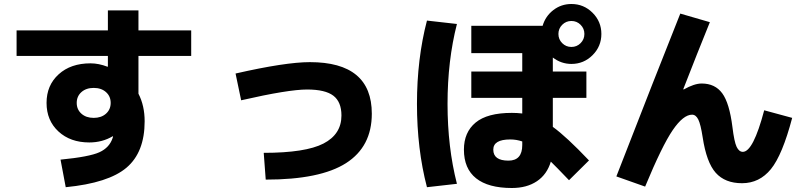

<svg xmlns="http://www.w3.org/2000/svg" viewBox="-20 -870 4040 961"><path d="M63 -718H520V-818H673V-718H937V-590H673V-401Q704 -341 704 -263Q704 -108 613.5 -31Q523 46 309 67L283 -71Q427 -85 477.5 -108Q528 -131 544 -180Q544 -181 545 -183.5Q546 -186 546 -187L544 -188Q492 -157 427 -157Q332 -157 272.5 -212Q213 -267 213 -355Q213 -443 273.5 -498Q334 -553 433 -553Q474 -553 518 -536L520 -537V-590H63ZM387.5 -409Q364 -388 364 -355Q364 -322 387.5 -301Q411 -280 449 -280Q487 -280 510.5 -301Q534 -322 534 -355Q534 -388 510.5 -409Q487 -430 449 -430Q411 -430 387.5 -409Z M1159 -502Q1409 -559 1531 -559Q1841 -559 1841 -301Q1841 -136 1712 -53.5Q1583 29 1310 29L1300 -105Q1509 -105 1599 -151.5Q1689 -198 1689 -292Q1689 -360 1648.5 -391Q1608 -422 1517 -422Q1423 -422 1187 -368Z M2886 -746Q2867 -765 2840 -765Q2813 -765 2794 -746Q2775 -727 2775 -700Q2775 -673 2794 -654Q2813 -635 2840 -635Q2867 -635 2886 -654Q2905 -673 2905 -700Q2905 -727 2886 -746ZM2117 -767 2267 -750Q2220 -566 2220 -350Q2220 -134 2267 50L2117 67Q2067 -124 2067 -350Q2067 -576 2117 -767ZM2840 -550Q2789 -550 2747 -582V-512H2915V-380H2747V-235Q2815 -186 2928 -67L2828 32Q2761 -38 2737 -61Q2718 3 2667.5 37Q2617 71 2542 71Q2424 71 2363 22.5Q2302 -26 2302 -121Q2302 -208 2360.5 -256.5Q2419 -305 2542 -305Q2568 -305 2594 -302V-380H2339V-512H2594V-604H2339V-741H2696Q2710 -789 2749.5 -819.5Q2789 -850 2840 -850Q2902 -850 2946 -806Q2990 -762 2990 -700Q2990 -638 2946 -594Q2902 -550 2840 -550ZM2594 -162Q2565 -172 2534 -172Q2449 -172 2449 -121Q2449 -66 2525 -66Q2594 -66 2594 -144Z M3533 -759Q3470 -604 3400 -424L3402 -422Q3455 -452 3492 -452Q3559 -452 3595 -403Q3631 -354 3646 -234Q3655 -160 3667 -135Q3679 -110 3698 -110Q3750 -110 3805 -318L3945 -280Q3896 -94 3838.5 -23.5Q3781 47 3694 47Q3609 47 3562.5 -5Q3516 -57 3497 -183Q3487 -248 3475 -272Q3463 -296 3444 -296Q3400 -296 3347 -218.5Q3294 -141 3209 64L3065 13Q3264 -499 3385 -802Z"/></svg>

Font: M PLUS 1p ExtraBold
Style: Regular
Weight: 800
Version: Version 1.062